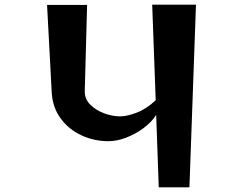

<svg xmlns="http://www.w3.org/2000/svg" viewBox="-20 -800 1040 820"><path d="M658 0 647 -309Q627 -278 592.5 -252.5Q558 -227 518.5 -212Q479 -197 443 -197Q382 -197 328 -222Q274 -247 239.5 -293.5Q205 -340 201 -403L181 -779H352L342 -411V-409Q342 -376 366 -352.5Q390 -329 425 -316Q460 -303 493 -303Q522 -303 564 -319Q606 -335 645 -372L630 -780H817L789 0Z"/></svg>

Font: Reggae One
Style: Regular
Weight: 400
Designer: Fontworks Inc.
Foundry: Fontworks Inc.
Version: Version 1.100